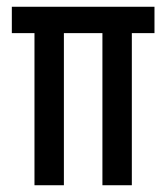

<svg xmlns="http://www.w3.org/2000/svg" viewBox="-20 -548 492 568"><path d="M82 0V-513H169V0ZM283 0V-513H370V0ZM15 -450V-528H437V-450Z"/></svg>

Font: Bricolage Grotesque 36pt Condensed
Style: Regular
Weight: 400
Width: 3
Designer: Mathieu Triay
Foundry: Atelier Triay
Version: Version 1.001;gftools[0.9.33.dev8+g029e19f]